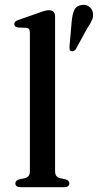

<svg xmlns="http://www.w3.org/2000/svg" viewBox="-20 -780 408 800"><path d="M209.5 -712.5V-67.5Q209.5 -54 214.5 -47.2Q219.5 -40.5 229 -38L252 -33Q260.5 -30.5 264.8 -26.5Q269 -22.5 269 -16Q269 -8.5 263.5 -4.2Q258 0 247 0H66Q55 0 49.5 -4.2Q44 -8.5 44 -16Q44 -22 48.2 -26.2Q52.5 -30.5 61 -33L85 -38Q94.5 -41 99.5 -47.5Q104.5 -54 104.5 -67V-642.5Q104.5 -653.5 101 -658.5Q97.5 -663.5 89 -664L54.5 -665.5Q46.5 -667 43 -670.5Q39.5 -674 39.5 -679.5Q39.5 -685.5 43.5 -689.8Q47.5 -694 58.5 -697.5L142.5 -727Q158.5 -733 168 -735.2Q177.5 -737.5 184 -737.5Q197 -737.5 203.2 -730.8Q209.5 -724 209.5 -712.5ZM278.5 -688Q281 -718.5 289 -737Q297 -755.5 319 -759Q337 -762.5 350.2 -753.2Q363.5 -744 366.5 -729Q370 -713 363.8 -697.5Q357.5 -682 344.5 -664L295 -573.5Q291.5 -569.5 286.5 -567.5Q281.5 -565.5 276.5 -567Q271 -569 270.2 -574Q269.5 -579 269.5 -585Z"/></svg>

Font: Fraunces 20pt
Style: Regular
Weight: 400
Version: Version 1.000;[b76b70a41]